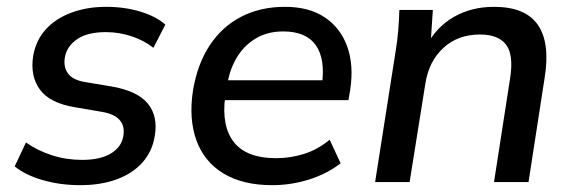

<svg xmlns="http://www.w3.org/2000/svg" viewBox="-20 -533 1677 562"><path d="M215 9Q156 9 104.5 -6Q53 -21 23 -46L56 -116Q90 -92 132 -78.5Q174 -65 220 -65Q274 -65 305 -84Q336 -103 341 -135Q346 -164 330 -182Q314 -200 276 -206L200 -219Q126 -231 97 -270.5Q68 -310 77 -369Q85 -415 114 -447Q143 -479 189 -496Q235 -513 290 -513Q345 -513 391 -499Q437 -485 464 -461L429 -393Q403 -414 366 -426.5Q329 -439 290 -439Q236 -439 206 -418.5Q176 -398 170 -366Q165 -337 179 -318Q193 -299 228 -293L306 -280Q382 -267 412.5 -230Q443 -193 433 -135Q426 -90 397 -57.5Q368 -25 321.5 -8Q275 9 215 9Z M777 9Q691 9 634.5 -25Q578 -59 555 -122Q532 -185 545 -269Q558 -346 594 -400.5Q630 -455 686 -484Q742 -513 814 -513Q885 -513 931 -482Q977 -451 996.5 -396.5Q1016 -342 1005 -270L1000 -240H621L630 -298H940L922 -283Q933 -360 904.5 -400.5Q876 -441 809 -441Q762 -441 727 -419.5Q692 -398 671 -361Q650 -324 644 -277L639 -249Q628 -163 665 -116.5Q702 -70 788 -70Q830 -70 870 -82.5Q910 -95 945 -124L977 -55Q937 -24 884.5 -7.5Q832 9 777 9Z M1078 0 1138 -383Q1143 -412 1145.5 -442.5Q1148 -473 1149 -504H1247L1240 -398L1227 -397Q1257 -454 1308.5 -483.5Q1360 -513 1426 -513Q1518 -513 1554.5 -460Q1591 -407 1574 -304L1527 0H1426L1473 -303Q1484 -372 1461.5 -402Q1439 -432 1385 -432Q1320 -432 1277.5 -392.5Q1235 -353 1225 -288L1179 0Z"/></svg>

Font: Mulish ExtraLight SemiBold
Style: Italic
Weight: 600
Italic angle: -9°
Version: Version 3.603